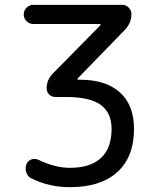

<svg xmlns="http://www.w3.org/2000/svg" viewBox="-20 -567 642 794"><path d="M117.2 -467.8Q101.6 -467.8 89.8 -479.5Q78.1 -491.2 78.1 -507.3Q78.1 -523.4 89.8 -535.2Q101.6 -546.9 117.2 -546.9H486.3Q501 -546.9 512.2 -535.6Q523.4 -524.4 523.4 -509.8Q523.4 -471.7 497.1 -444.3L300.8 -242.2Q299.8 -241.2 300.3 -239.3Q300.8 -237.3 302.7 -237.3H310.5Q418 -237.3 476.1 -184.6Q534.2 -131.8 534.2 -34.2Q534.2 82 465.3 144.5Q396.5 207 269.5 207Q182.6 207 110.4 170.9Q94.7 164.1 88.9 146.5Q85.9 138.7 85.9 129.9Q85.9 122.1 88.9 113.3Q93.8 98.6 108.9 92.8Q124 86.9 138.7 93.8Q207 127 269.5 127Q353.5 127 397.5 86.4Q441.4 45.9 441.4 -34.2Q441.4 -100.6 396.5 -133.3Q351.6 -166 252 -166H208Q193.4 -166 183.1 -176.3Q172.9 -186.5 172.9 -201.2Q172.9 -236.3 197.3 -261.7L395.5 -462.9Q396.5 -463.9 396 -465.8Q395.5 -467.8 392.6 -467.8Z"/></svg>

Font: Gen Jyuu Gothic P Regular
Style: Regular
Weight: 400
Designer: [Source Han Sans]
Ryoko NISHIZUKA  (kana & ideographs); Paul D. Hunt (Latin, Greek & Cyrillic); Wenlong ZHANG  (bopomofo
Version: Version 1.002.20150607